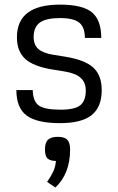

<svg xmlns="http://www.w3.org/2000/svg" viewBox="-20 -525 514 836"><path d="M51.3 -132.8H122.6Q123.5 -84 148.9 -65.7Q174.3 -47.4 243.7 -47.4Q306.2 -47.4 329.8 -66.9Q353.5 -86.4 353.5 -131.3Q353.5 -166 331.3 -186Q309.1 -206.1 260.7 -213.9L209 -222.2Q126.5 -235.4 90.1 -268.3Q53.7 -301.3 53.7 -362.8Q53.7 -504.9 241.2 -504.9Q339.8 -504.9 380.4 -471.2Q420.9 -437.5 420.9 -359.9H349.6Q349.6 -406.2 325.2 -426.3Q300.8 -446.3 241.2 -446.3Q180.7 -446.3 153.6 -426.8Q126.5 -407.2 126.5 -363.8Q126.5 -330.1 146.7 -312Q167 -293.9 211.4 -286.6L263.2 -278.3Q349.1 -264.6 386 -231Q422.9 -197.3 422.9 -132.3Q422.9 -59.1 379.2 -23.9Q335.4 11.2 240.7 11.2Q140.6 11.2 95.9 -22Q51.3 -55.2 51.3 -132.8ZM285.2 126.5Q285.2 231 221.2 291.5L185.1 267.1Q203.6 240.2 212.4 220.7Q221.2 201.2 223.6 175.8Q200.7 175.8 188.2 166Q175.8 156.2 175.8 126.5Q175.8 95.7 189.2 83.3Q202.6 70.8 231.4 70.8Q260.7 70.8 272.9 83.3Q285.2 95.7 285.2 126.5Z"/></svg>

Font: Metrophobic
Style: Regular
Weight: 400
Designer: Vernon Adams
Foundry: Vernon Adams
Version: Version 3.200; ttfautohint (v1.8.4.7-5d5b);gftools[0.9.23]